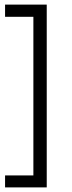

<svg xmlns="http://www.w3.org/2000/svg" viewBox="-20 -692 311 834"><path d="M183 122H125V-657H183ZM183 122H2V70H183ZM183 -619H2V-672H183Z"/></svg>

Font: Bricolage Grotesque 96pt ExtraBold ExtraLight
Style: Regular
Weight: 250
Version: Version 1.001;gftools[0.9.33.dev8+g029e19f]